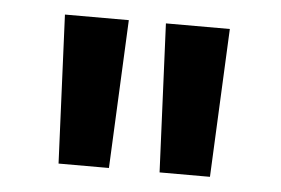

<svg xmlns="http://www.w3.org/2000/svg" viewBox="-34 -770 556 380"><g transform="rotate(5 244.5 -580.5)"><path d="M94.2 -432.6 81.1 -727.5H208L194.3 -432.6ZM294.9 -432.6 281.7 -727.5H408.7L395 -432.6Z"/></g></svg>

Font: Inter Tight SemiBold
Style: Regular
Weight: 600
Designer: Rasmus Andersson
Foundry: rsms
Version: Version 3.004; ttfautohint (v1.8.4.7-5d5b)